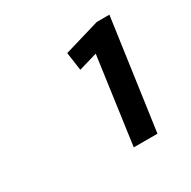

<svg xmlns="http://www.w3.org/2000/svg" viewBox="-93 -876 535 537"><g transform="rotate(-30 175.0 -607.5)"><path d="M271.6 -430H195.1L236.7 -729.8L267.8 -720.1L174.1 -692.7L165.8 -751.4L280.9 -785.5H321.6Z"/></g></svg>

Font: Pathway Extreme 8pt Thin 12pt
Style: Italic
Weight: 100
Italic angle: -8°
Version: Version 1.001;gftools[0.9.26]